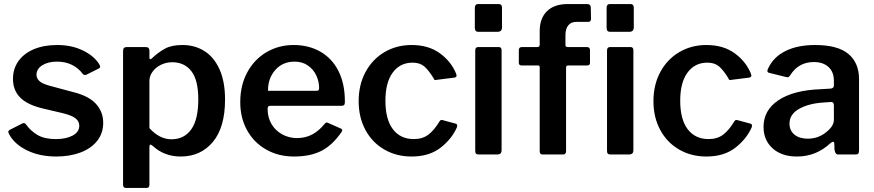

<svg xmlns="http://www.w3.org/2000/svg" viewBox="-20 -762 4313 947"><path d="M335 -442C356.3 -431.3 373.7 -417 387 -399C390.3 -394.3 394.7 -392 400 -392C400.7 -392 403 -392.7 407 -394L469 -425C472.3 -427 474 -429.7 474 -433C474 -436.3 472.3 -440.7 469 -446C451.7 -473.3 424.7 -495.8 388 -513.5C351.3 -531.2 309.3 -540 262 -540C218 -540 179.5 -533 146.5 -519C113.5 -505 88.2 -485.3 70.5 -460C52.8 -434.7 44 -405.7 44 -373C44 -335.7 55.8 -305 79.5 -281C103.2 -257 140.3 -239 191 -227L293 -203C321.7 -195.7 341.8 -187.2 353.5 -177.5C365.2 -167.8 371 -156 371 -142C371 -121.3 360.2 -105.2 338.5 -93.5C316.8 -81.8 289 -76 255 -76C218.3 -76 188.5 -82.7 165.5 -96C142.5 -109.3 123 -127.3 107 -150C103.7 -153.3 100.7 -155 98 -155C94.7 -155 90.7 -153.7 86 -151L27 -121C23 -118.3 21 -115 21 -111C21 -109 22.3 -105.3 25 -100C42.3 -67.3 71.7 -40.8 113 -20.5C154.3 -0.2 202.7 10 258 10C302.7 10 342.5 3.3 377.5 -10C412.5 -23.3 439.8 -42.5 459.5 -67.5C479.2 -92.5 489 -122 489 -156C489 -192 477.3 -223 454 -249C430.7 -275 394 -294.3 344 -307L225 -339C200.3 -345.7 183.3 -353.5 174 -362.5C164.7 -371.5 160 -381.7 160 -393C160 -412.3 169.5 -428 188.5 -440C207.5 -452 231.7 -458 261 -458C289 -458 313.7 -452.7 335 -442Z M717 -512C717 -524 710.7 -530 698 -530H607C599.7 -530 594.5 -528.5 591.5 -525.5C588.5 -522.5 587 -517.3 587 -510V149C587 159.7 591.7 165 601 165H703C712.3 165 717 159.7 717 149V-35C717 -44.3 718.7 -49 722 -49C724 -49 728.3 -46.3 735 -41C772.3 -7 817.7 10 871 10C937 10 990 -14 1030 -62C1070 -110 1090 -179.7 1090 -271C1090 -329.7 1081 -379.2 1063 -419.5C1045 -459.8 1020.2 -490 988.5 -510C956.8 -530 920.7 -540 880 -540C844.7 -540 816.2 -534.2 794.5 -522.5C772.8 -510.8 751.3 -495 730 -475C726.7 -471.7 724 -470 722 -470C718.7 -470 717 -472.7 717 -478ZM826 -75C786.7 -75 750.3 -93.3 717 -130V-363C717 -378.3 721.8 -393 731.5 -407C741.2 -421 754.7 -432.5 772 -441.5C789.3 -450.5 808.7 -455 830 -455C869.3 -455 900.5 -440.5 923.5 -411.5C946.5 -382.5 958 -336 958 -272C958 -205.3 946.3 -155.8 923 -123.5C899.7 -91.2 867.3 -75 826 -75Z M1319 -150.5C1306.3 -172.2 1300 -196.7 1300 -224C1300 -234.7 1303.7 -240 1311 -240H1665C1671.7 -240.7 1676 -242.3 1678 -245C1680 -247.7 1681 -252.3 1681 -259V-263C1681 -320.3 1670.5 -369.8 1649.5 -411.5C1628.5 -453.2 1598.8 -485 1560.5 -507C1522.2 -529 1478 -540 1428 -540C1379.3 -540 1335 -528.3 1295 -505C1255 -481.7 1223.3 -448.7 1200 -406C1176.7 -363.3 1165 -314 1165 -258C1165 -206 1176.3 -159.7 1199 -119C1221.7 -78.3 1253.2 -46.7 1293.5 -24C1333.8 -1.3 1379.3 10 1430 10C1483.3 10 1528.2 0.8 1564.5 -17.5C1600.8 -35.8 1634 -66.7 1664 -110C1666.7 -114 1668 -117 1668 -119C1668 -123 1665.7 -126 1661 -128L1600 -155C1596 -157 1593 -158 1591 -158C1589 -158 1586.3 -156.3 1583 -153C1563 -128.3 1541.8 -110.2 1519.5 -98.5C1497.2 -86.8 1472.3 -81 1445 -81C1418.3 -81 1393.8 -87.2 1371.5 -99.5C1349.2 -111.8 1331.7 -128.8 1319 -150.5ZM1537 -314H1302C1301.3 -354.7 1313.2 -388.8 1337.5 -416.5C1361.8 -444.2 1393.7 -458 1433 -458C1458.3 -458 1480.2 -451.7 1498.5 -439C1516.8 -426.3 1530.7 -410 1540 -390C1549.3 -370 1554 -349.3 1554 -328C1554 -322 1552.8 -318.2 1550.5 -316.5C1548.2 -314.8 1543.7 -314 1537 -314Z M2150 -499C2112.7 -526.3 2066 -540 2010 -540C1960.7 -540 1916.2 -528.3 1876.5 -505C1836.8 -481.7 1805.7 -449 1783 -407C1760.3 -365 1749 -317 1749 -263C1749 -209.7 1760.2 -162.3 1782.5 -121C1804.8 -79.7 1835.8 -47.5 1875.5 -24.5C1915.2 -1.5 1960 10 2010 10C2068 10 2115.7 -4.5 2153 -33.5C2190.3 -62.5 2217.3 -96.3 2234 -135C2236.7 -144.3 2234.7 -150 2228 -152L2165 -169C2161 -170.3 2157.8 -170.7 2155.5 -170C2153.2 -169.3 2151 -167.7 2149 -165C2131 -135 2112.3 -112.7 2093 -98C2073.7 -83.3 2049.7 -76 2021 -76C1977 -76 1942.7 -92.2 1918 -124.5C1893.3 -156.8 1881 -203.7 1881 -265C1881 -325 1893 -371.3 1917 -404C1941 -436.7 1973.7 -453 2015 -453C2039 -453 2058.2 -446.8 2072.5 -434.5C2086.8 -422.2 2102 -403 2118 -377C2120 -370.3 2123.3 -367 2128 -367L2132 -368L2220 -379C2228 -380.3 2232 -383.7 2232 -389L2230 -398C2214 -438 2187.3 -471.7 2150 -499Z M2456 -628V-725C2456 -730.3 2454.7 -734.5 2452 -737.5C2449.3 -740.5 2445.7 -742 2441 -742H2338C2327.3 -742 2322 -735.7 2322 -723V-625C2322 -618.3 2323.3 -613.3 2326 -610C2328.7 -606.7 2333.7 -605 2341 -605H2432C2440.7 -605 2446.8 -606.8 2450.5 -610.5C2454.2 -614.2 2456 -620 2456 -628ZM2454 -22V-514C2454 -524.7 2449.3 -530 2440 -530H2339C2329 -530 2324 -524.3 2324 -513V-18C2324 -11.3 2325.3 -6.7 2328 -4C2330.7 -1.3 2335.7 0 2343 0H2430C2438.7 0 2444.8 -1.7 2448.5 -5C2452.2 -8.3 2454 -14 2454 -22Z M2890 -515C2890 -525 2884.7 -530 2874 -530H2780C2772.7 -530 2769 -533.3 2769 -540V-590C2769 -609.3 2773.5 -624.8 2782.5 -636.5C2791.5 -648.2 2804.7 -654 2822 -654H2881C2885.7 -654 2889.2 -655.3 2891.5 -658C2893.8 -660.7 2895 -664 2895 -668L2894 -724C2894 -736 2887.7 -742 2875 -742H2780C2736 -742 2702 -730.3 2678 -707C2654 -683.7 2642 -650.7 2642 -608V-543C2642 -534.3 2638.3 -530 2631 -530H2555C2544.3 -530 2539 -525 2539 -515V-452C2539 -443.3 2544 -439 2554 -439H2635C2639.7 -439 2642 -436 2642 -430V-16C2642 -5.3 2646.7 0 2656 0H2757C2767 0 2772 -5.7 2772 -17V-429C2772 -435.7 2775.3 -439 2782 -439H2875C2885 -439 2890 -443.3 2890 -452ZM3106 -628V-725C3106 -730.3 3104.7 -734.5 3102 -737.5C3099.3 -740.5 3095.7 -742 3091 -742H2988C2977.3 -742 2972 -735.7 2972 -723V-625C2972 -618.3 2973.3 -613.3 2976 -610C2978.7 -606.7 2983.7 -605 2991 -605H3082C3090.7 -605 3096.8 -606.8 3100.5 -610.5C3104.2 -614.2 3106 -620 3106 -628ZM3104 -22V-514C3104 -524.7 3099.3 -530 3090 -530H2989C2979 -530 2974 -524.3 2974 -513V-18C2974 -11.3 2975.3 -6.7 2978 -4C2980.7 -1.3 2985.7 0 2993 0H3080C3088.7 0 3094.8 -1.7 3098.5 -5C3102.2 -8.3 3104 -14 3104 -22Z M3604 -499C3566.7 -526.3 3520 -540 3464 -540C3414.7 -540 3370.2 -528.3 3330.5 -505C3290.8 -481.7 3259.7 -449 3237 -407C3214.3 -365 3203 -317 3203 -263C3203 -209.7 3214.2 -162.3 3236.5 -121C3258.8 -79.7 3289.8 -47.5 3329.5 -24.5C3369.2 -1.5 3414 10 3464 10C3522 10 3569.7 -4.5 3607 -33.5C3644.3 -62.5 3671.3 -96.3 3688 -135C3690.7 -144.3 3688.7 -150 3682 -152L3619 -169C3615 -170.3 3611.8 -170.7 3609.5 -170C3607.2 -169.3 3605 -167.7 3603 -165C3585 -135 3566.3 -112.7 3547 -98C3527.7 -83.3 3503.7 -76 3475 -76C3431 -76 3396.7 -92.2 3372 -124.5C3347.3 -156.8 3335 -203.7 3335 -265C3335 -325 3347 -371.3 3371 -404C3395 -436.7 3427.7 -453 3469 -453C3493 -453 3512.2 -446.8 3526.5 -434.5C3540.8 -422.2 3556 -403 3572 -377C3574 -370.3 3577.3 -367 3582 -367L3586 -368L3674 -379C3682 -380.3 3686 -383.7 3686 -389L3684 -398C3668 -438 3641.3 -471.7 3604 -499Z M3911 10C3973.7 10 4028.3 -11.7 4075 -55C4081.7 -60.3 4086 -63 4088 -63C4092 -63 4094.3 -60 4095 -54L4096 -24C4097.3 -16 4099.3 -10 4102 -6C4104.7 -2 4109 0 4115 0H4200C4206.7 0 4211.2 -1.5 4213.5 -4.5C4215.8 -7.5 4217 -12.7 4217 -20V-372C4217 -425.3 4199.5 -466.7 4164.5 -496C4129.5 -525.3 4074.7 -540 4000 -540C3942.7 -540 3894.2 -530.2 3854.5 -510.5C3814.8 -490.8 3786.3 -462.3 3769 -425C3766.3 -419.7 3765 -415.3 3765 -412C3765 -407.3 3767.7 -404.3 3773 -403L3857 -382C3859 -381.3 3861.7 -381 3865 -381C3867.7 -381 3869.8 -381.8 3871.5 -383.5C3873.2 -385.2 3875 -387.3 3877 -390C3904.3 -434 3943.3 -456 3994 -456C4024.7 -456 4048.8 -447.8 4066.5 -431.5C4084.2 -415.2 4093 -392.3 4093 -363V-340C4093 -331.3 4087.7 -326.3 4077 -325L4027 -322C3938.3 -318.7 3869.3 -300.7 3820 -268C3770.7 -235.3 3746 -191.3 3746 -136C3746 -92.7 3760.8 -57.5 3790.5 -30.5C3820.2 -3.5 3860.3 10 3911 10ZM4089.5 -255C4091.8 -252.3 4093 -248 4093 -242V-171C4093 -150.3 4080.3 -130 4055 -110C4029 -88.7 3998.7 -78 3964 -78C3936.7 -78 3914.8 -84.7 3898.5 -98C3882.2 -111.3 3874 -129.3 3874 -152C3874 -182.7 3889.5 -206.8 3920.5 -224.5C3951.5 -242.2 3990.3 -252.7 4037 -256L4078 -259C4083.3 -259 4087.2 -257.7 4089.5 -255Z"/></svg>

Font: Libre Franklin SemiBold
Style: Regular
Weight: 600
Designer: Pablo Impallari, Rodrigo Fuenzalida
Foundry: Impallari Type
Version: Version 1.002; ttfautohint (v1.5)